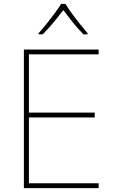

<svg xmlns="http://www.w3.org/2000/svg" viewBox="-20 -969 590 989"><path d="M488 0H103V-714H488V-689H129V-389H468V-364H129V-25H488ZM317 -949Q329 -929 349 -901.5Q369 -874 391 -846.5Q413 -819 431 -798V-792H410Q382 -820 354.5 -854.5Q327 -889 306 -917Q285 -889 256.5 -854.5Q228 -820 200 -792H179V-798Q198 -819 220 -846.5Q242 -874 262.5 -901.5Q283 -929 295 -949Z"/></svg>

Font: Noto Sans Bengali Thin
Style: Regular
Weight: 100
Designer: Jelle Bosma - Monotype Design Team
Foundry: Monotype Imaging Inc.
Version: Version 2.003; ttfautohint (v1.8.4.7-5d5b)